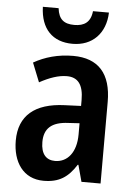

<svg xmlns="http://www.w3.org/2000/svg" viewBox="-54 -799 595 851"><g transform="rotate(5 243.5 -374.0)"><path d="M396 -758H325C320 -708 291 -690 248 -690C202 -690 178 -708 172 -758H102C105 -660 158 -606 247 -606C335 -606 393 -665 396 -758ZM255 -553C188 -553 129 -536 80 -508L114 -423C158 -447 198 -461 235 -461C284 -461 309 -430 309 -361V-335L236 -332C104 -327 34 -268 34 -157C34 -62 81 10 172 10C241 10 281 -17 317 -74H320L340 0H425V-363C425 -488 368 -553 255 -553ZM260 -255 309 -258V-208C309 -128 270 -82 215 -82C176 -82 152 -107 152 -161C152 -220 184 -252 260 -255Z"/></g></svg>

Font: Noto Sans Lao UI Cond SemBd
Style: Regular
Weight: 600
Width: 3
Designer: Monotype Design Team
Foundry: Monotype Imaging Inc.
Version: Version 2.000